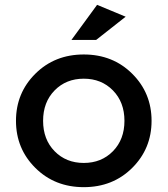

<svg xmlns="http://www.w3.org/2000/svg" viewBox="-20 -765 692 793"><path d="M205.5 -140.5Q253 -92 326 -92Q399 -92 446.5 -140.5Q494 -189 494 -266Q494 -343 446.5 -391.5Q399 -440 326 -440Q253 -440 205.5 -391.5Q158 -343 158 -266Q158 -189 205.5 -140.5ZM526 -71.5Q446 8 326 8Q206 8 126 -71.5Q46 -151 46 -266Q46 -381 126 -460.5Q206 -540 326 -540Q446 -540 526 -460.5Q606 -381 606 -266Q606 -151 526 -71.5ZM377 -600H275L381 -745L499 -696Z"/></svg>

Font: Montreal
Style: Regular
Weight: 400
Designer: Julieta Ulanovsky, usr_local_share
Foundry: Julieta Ulanovsky, usr_local_share
Version: Version 2.001